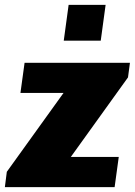

<svg xmlns="http://www.w3.org/2000/svg" viewBox="-38 -769 555 789"><path d="M496 -511 488 -451 253 -124H450L433 0H-18L-10 -63L223 -387H46L63 -511ZM376 -602H224L244 -749H396Z"/></svg>

Font: Chivo Black Italic
Style: Regular
Weight: 900
Italic angle: -8.05°
Designer: Hector Gatti
Foundry: Omnibus-Type
Version: Version 1.007